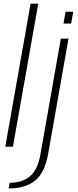

<svg xmlns="http://www.w3.org/2000/svg" viewBox="-20 -805 428 1054"><path d="M9 0H51L190 -785H148ZM27.5 229.5Q117 229.5 171.2 187.5Q225.5 145.5 244.5 38.5L356 -593H314L202.5 39.5Q187 128 144 163.2Q101 198.5 33 198.5ZM340 -740.5 328.5 -676H370.5L382 -740.5Z"/></svg>

Font: Anybody Thin ExtraLight
Style: Italic
Weight: 250
Italic angle: -10°
Version: Version 1.113;gftools[0.9.25]